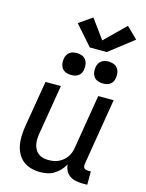

<svg xmlns="http://www.w3.org/2000/svg" viewBox="-143 -1074 887 1167"><g transform="rotate(15 300.0 -490.5)"><path d="M226 8Q198 8 170 0.5Q142 -7 120.5 -23.5Q99 -40 85.5 -64.5Q72 -89 66.5 -116Q61 -143 62 -172.5Q63 -202 67 -231L117 -530H214L162 -217Q159 -200 158.5 -182.5Q158 -165 161 -149Q164 -133 172 -118.5Q180 -104 193 -94Q206 -84 222.5 -80Q239 -76 256 -76Q272 -76 288 -78.5Q304 -81 319 -88Q334 -95 347.5 -106Q361 -117 370.5 -131Q380 -145 385.5 -160.5Q391 -176 393 -192L449 -530H546L477 -111Q476 -104 476.5 -97Q477 -90 481.5 -85Q486 -80 492.5 -78Q499 -76 506 -76H524V8H492Q471 8 450.5 3.5Q430 -1 413.5 -12Q397 -23 387.5 -41.5Q378 -60 377 -81Q366 -60 349.5 -42.5Q333 -25 313 -13Q293 -1 270.5 3.5Q248 8 226 8ZM456 -611Q440 -611 424.5 -616.5Q409 -622 399.5 -634.5Q390 -647 387.5 -663.5Q385 -680 388 -697Q390 -708 396 -719Q402 -730 412 -737Q422 -744 433.5 -746.5Q445 -749 456 -749Q473 -749 488 -743.5Q503 -738 512.5 -725.5Q522 -713 524.5 -696.5Q527 -680 524 -663Q523 -652 517 -641Q511 -630 501 -623Q491 -616 479.5 -613.5Q468 -611 456 -611ZM256 -611Q240 -611 224.5 -616.5Q209 -622 199.5 -634.5Q190 -647 187.5 -663.5Q185 -680 188 -697Q190 -708 196 -719Q202 -730 212 -737Q222 -744 233.5 -746.5Q245 -749 256 -749Q273 -749 288 -743.5Q303 -738 312.5 -725.5Q322 -713 324.5 -696.5Q327 -680 324 -663Q323 -652 317 -641Q311 -630 301 -623Q291 -616 279.5 -613.5Q268 -611 256 -611ZM323 -802 214 -926 297 -984 385 -863 513 -989 583 -921 430 -802Z"/></g></svg>

Font: Iosevka Curly Medium Extended
Style: Italic
Weight: 500
Width: 7
Italic angle: -9°
Monospace: yes
Designer: Belleve Invis
Foundry: Belleve Invis
Version: Version 11.1.0; ttfautohint (v1.8.3)